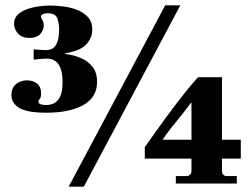

<svg xmlns="http://www.w3.org/2000/svg" viewBox="-20 -692 948 724"><path d="M155 -267Q82 -267 52.5 -285Q23 -303 23 -334Q23 -360 40 -374.5Q57 -389 82 -389Q105 -389 120 -376.5Q135 -364 135 -340Q135 -324 130 -319Q125 -314 125 -308Q125 -302 133 -299Q141 -296 153 -296Q184 -296 200 -316.5Q216 -337 216 -383Q216 -425 201.5 -448Q187 -471 156 -471Q149 -471 136 -470Q123 -469 107 -467V-506Q119 -505 132 -504Q145 -503 152 -503Q177 -503 187.5 -517.5Q198 -532 200.5 -550.5Q203 -569 203 -580Q203 -601 196.5 -621.5Q190 -642 160 -642Q147 -642 140.5 -638Q134 -634 134 -629Q134 -626 137 -621.5Q140 -617 142.5 -611Q145 -605 145 -596Q145 -579 132 -564Q119 -549 91 -549Q63 -549 48 -565.5Q33 -582 33 -602Q33 -627 53 -642Q73 -657 104.5 -664Q136 -671 170 -671Q193 -671 220.5 -667.5Q248 -664 272.5 -654Q297 -644 312.5 -626.5Q328 -609 328 -580Q328 -550 305.5 -525Q283 -500 225 -491V-489Q228 -488 246.5 -485Q265 -482 288.5 -471.5Q312 -461 329 -440Q346 -419 346 -383Q346 -325 294.5 -296Q243 -267 155 -267ZM239 12 603 -672H660L296 12ZM643 0V-28H684Q690 -28 696 -32.5Q702 -37 702 -49V-94H526V-137Q565 -193 603.5 -245.5Q642 -298 674.5 -339Q707 -380 727 -401H817V-165H888V-94H817V-49Q817 -37 822.5 -32.5Q828 -28 835 -28H873V0ZM593 -165H702V-304H700Q680 -277 660 -252.5Q640 -228 623 -206.5Q606 -185 593 -165Z"/></svg>

Font: Frank Ruhl Libre Black
Style: Regular
Weight: 900
Designer: Yanek Iontef
Foundry: Fontef
Version: Version 6.004